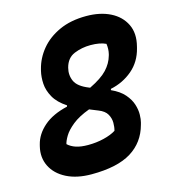

<svg xmlns="http://www.w3.org/2000/svg" viewBox="-110 -810 827 921"><g transform="rotate(-15 303.5 -350.0)"><path d="M402 -720Q471 -720 521 -695Q571 -670 593.5 -624Q616 -578 600 -516L598 -508Q582 -444 535.5 -404.5Q489 -365 427 -352L425 -346Q467 -327 489.5 -301Q512 -275 520.5 -248Q529 -221 528.5 -197Q528 -173 524 -159L521 -148Q499 -66 429.5 -23Q360 20 232 20Q159 20 108 -6Q57 -32 35 -76.5Q13 -121 26 -174L28 -182Q40 -231 83.5 -269Q127 -307 201 -324L203 -330Q160 -358 141 -392Q122 -426 120 -459.5Q118 -493 125 -522L127 -530Q140 -582 175.5 -625Q211 -668 268 -694Q325 -720 402 -720ZM327 -385 332 -383Q392 -412 420 -442Q448 -472 458 -508L460 -515Q463 -527 463.5 -540Q464 -553 462 -566Q433 -580 386 -580Q343 -580 305 -564.5Q267 -549 255 -503Q246 -468 260 -437Q274 -406 327 -385ZM152 -151Q168 -136 192 -128Q216 -120 252 -120Q293 -120 330 -129Q367 -138 391 -153Q396 -170 396 -192Q396 -214 384.5 -234.5Q373 -255 342 -267L300 -284Q246 -264 214.5 -238.5Q183 -213 169 -189.5Q155 -166 152 -151Z"/></g></svg>

Font: Recursive Sn Csl St XBd
Style: Italic
Weight: 800
Italic angle: -15°
Version: Version 1.079;hotconv 1.0.112;makeotfexe 2.5.65598; ttfautoh